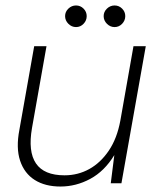

<svg xmlns="http://www.w3.org/2000/svg" viewBox="-20 -670 579 702"><path d="M201 12Q145 12 107 -12Q69 -36 53.5 -82.5Q38 -129 51 -196L105 -501H150L97 -202Q82 -116 111.5 -72.5Q141 -29 216 -29Q265 -29 306.5 -52Q348 -75 378 -119.5Q408 -164 420 -229L468 -501H513L424 0H385L398 -103Q362 -44 310 -16Q258 12 201 12ZM258 -571Q242 -571 230 -583Q218 -595 218 -611Q218 -627 230 -638.5Q242 -650 258 -650Q274 -650 285.5 -638.5Q297 -627 297 -611Q297 -595 285.5 -583Q274 -571 258 -571ZM399 -571Q383 -571 371 -583Q359 -595 359 -611Q359 -627 371 -638.5Q383 -650 399 -650Q415 -650 426.5 -638.5Q438 -627 438 -611Q438 -595 426.5 -583Q415 -571 399 -571Z"/></svg>

Font: DM Sans 18pt ExtraLight
Style: Italic
Weight: 250
Italic angle: -10°
Designer: Colophon Foundry, Jonny Pinhorn
Foundry: Colophon Foundry
Version: Version 4.004;gftools[0.9.30]